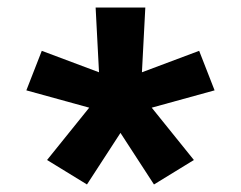

<svg xmlns="http://www.w3.org/2000/svg" viewBox="-20 -783 640 510"><path d="M211 -293 105 -358 217 -497 50 -543 91 -648 243 -591 234 -763H366L357 -591L509 -648L550 -543L383 -497L495 -358L389 -293L300 -430Z"/></svg>

Font: Iosevka Slab XBdEx
Style: Regular
Weight: 800
Width: 7
Monospace: yes
Designer: Belleve Invis
Foundry: Belleve Invis
Version: Version 11.1.0; ttfautohint (v1.8.3)